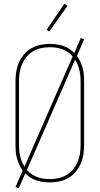

<svg xmlns="http://www.w3.org/2000/svg" viewBox="-20 -981 540 1041"><path d="M82 40 64 33 103 -57Q92 -71 84.5 -88Q77 -105 72 -122.5Q67 -140 65.5 -158.5Q64 -177 64 -195V-540Q64 -566 68 -592Q72 -618 82.5 -642Q93 -666 110 -686Q127 -706 149.5 -719Q172 -732 198 -737.5Q224 -743 250 -743Q268 -743 286 -740.5Q304 -738 321.5 -732.5Q339 -727 354.5 -717Q370 -707 383 -694L418 -775L436 -768L397 -678Q408 -664 415.5 -647Q423 -630 428 -612.5Q433 -595 434.5 -576.5Q436 -558 436 -540V-195Q436 -169 432 -143Q428 -117 417.5 -93Q407 -69 390 -49Q373 -29 350.5 -16Q328 -3 302 2.5Q276 8 250 8Q232 8 214 5.5Q196 3 178.5 -2.5Q161 -8 145.5 -18Q130 -28 117 -41ZM113 -78 374 -675Q363 -688 348.5 -698Q334 -708 318 -714Q302 -720 284.5 -722.5Q267 -725 250 -725Q226 -725 203 -720Q180 -715 159.5 -703Q139 -691 124 -672.5Q109 -654 99.5 -632.5Q90 -611 86.5 -587.5Q83 -564 83 -540V-195Q83 -180 84.5 -164.5Q86 -149 89.5 -134Q93 -119 98.5 -105Q104 -91 113 -78ZM250 -10Q274 -10 297 -15Q320 -20 340.5 -32Q361 -44 376 -62.5Q391 -81 400.5 -102.5Q410 -124 413.5 -147.5Q417 -171 417 -195V-540Q417 -555 415.5 -570.5Q414 -586 410.5 -601Q407 -616 401.5 -630Q396 -644 387 -657L126 -60Q137 -47 151.5 -37Q166 -27 182 -21Q198 -15 215.5 -12.5Q233 -10 250 -10ZM247 -810 233 -820 329 -961 346 -949Z"/></svg>

Font: Iosevka Thin
Style: Regular
Weight: 100
Monospace: yes
Designer: Belleve Invis
Foundry: Belleve Invis
Version: Version 32.5.0; ttfautohint (v1.8.4)